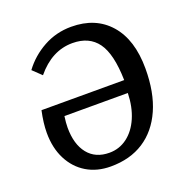

<svg xmlns="http://www.w3.org/2000/svg" viewBox="-130 -833 928 962"><g transform="rotate(-20 334.5 -352.0)"><path d="M300 11Q227 11 172 -22Q117 -55 86 -115.5Q55 -176 55 -257Q55 -308 69 -373H510Q507 -513 462.5 -574.5Q418 -636 329 -636Q219 -636 136 -535L90 -579Q135 -640 203 -677.5Q271 -715 351 -715Q481 -715 555.5 -630Q630 -545 630 -391Q630 -264 590 -174Q550 -84 476.5 -36.5Q403 11 300 11ZM317 -56Q370 -56 412 -87.5Q454 -119 478.5 -175.5Q503 -232 505 -306H167Q162 -271 162 -246Q162 -157 202.5 -106.5Q243 -56 317 -56Z"/></g></svg>

Font: Literata 12pt Medium
Style: Italic
Weight: 500
Italic angle: -2°
Designer: Latin by Veronika Burian and Jose Scaglione. Greek by Irene Vlachou. Cyrillic by Vera Evstafieva
Foundry: TypeTogether
Version: Version 3.002